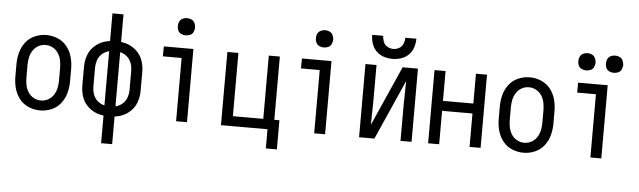

<svg xmlns="http://www.w3.org/2000/svg" viewBox="-55 -964 4609 1385"><g transform="rotate(5 2250.0 -271.5)"><path d="M250 8Q207 8 167 -9Q127 -26 100.5 -60Q74 -94 63 -135.5Q52 -177 52 -220V-310Q52 -353 63 -394.5Q74 -436 100.5 -470Q127 -504 167 -521Q207 -538 250 -538Q293 -538 333 -521Q373 -504 399.5 -470Q426 -436 437 -394.5Q448 -353 448 -310V-220Q448 -177 437 -135.5Q426 -94 399.5 -60Q373 -26 333 -9Q293 8 250 8ZM250 -64Q278 -64 302.5 -77.5Q327 -91 342 -114.5Q357 -138 362.5 -165Q368 -192 368 -220V-310Q368 -338 362.5 -365Q357 -392 342 -415.5Q327 -439 302.5 -452.5Q278 -466 250 -466Q222 -466 197.5 -452.5Q173 -439 158 -415.5Q143 -392 137.5 -365Q132 -338 132 -310V-220Q132 -192 137.5 -165Q143 -138 158 -114.5Q173 -91 197.5 -77.5Q222 -64 250 -64Z M710 205V5Q689 2 669 -4Q629 -17 598 -45.5Q567 -74 553 -114Q539 -154 539 -195V-335Q539 -376 553 -416Q567 -456 598 -484.5Q629 -513 669 -526Q689 -532 710 -535V-735H790V-535Q811 -532 831 -526Q871 -513 902 -484.5Q933 -456 947 -416Q961 -376 961 -335V-195Q961 -154 947 -114Q933 -74 902 -45.5Q871 -17 831 -4Q811 2 790 5V205ZM710 -69V-461Q704 -460 699 -458Q673 -449 654.5 -430.5Q636 -412 627.5 -386.5Q619 -361 619 -335V-195Q619 -169 627.5 -143.5Q636 -118 654.5 -99.5Q673 -81 699 -72Q704 -70 710 -69ZM790 -69Q796 -70 801 -72Q827 -81 845.5 -99.5Q864 -118 872.5 -143.5Q881 -169 881 -195V-335Q881 -361 872.5 -386.5Q864 -412 845.5 -430.5Q827 -449 801 -458Q796 -460 790 -461Z M1235 0V-458H1099L1100 -530H1314V0ZM1250 -623Q1233 -623 1217.5 -630Q1202 -637 1194.5 -652.5Q1187 -668 1188 -685Q1187 -702 1194.5 -717.5Q1202 -733 1217.5 -740.5Q1233 -748 1250 -748Q1267 -748 1282.5 -740.5Q1298 -733 1305 -717.5Q1312 -702 1313 -685Q1312 -668 1305 -652.5Q1298 -637 1282.5 -630Q1267 -623 1250 -623Z M1897 139V0H1560V-530H1640V-72H1860V-530H1940V-72H1977V139Z M2235 0V-458H2099L2100 -530H2314V0ZM2250 -623Q2233 -623 2217.5 -630Q2202 -637 2194.5 -652.5Q2187 -668 2188 -685Q2187 -702 2194.5 -717.5Q2202 -733 2217.5 -740.5Q2233 -748 2250 -748Q2267 -748 2282.5 -740.5Q2298 -733 2305 -717.5Q2312 -702 2313 -685Q2312 -668 2305 -652.5Q2298 -637 2282.5 -630Q2267 -623 2250 -623Z M2560 0V-530H2640V-318V-308V-298V-288V-278V-268V-258V-248V-239L2639 -229V-219V-209V-199V-189L2638 -179V-169V-159V-149V-139L2637 -124V-114V-97L2829 -530H2906H2940V0H2860V-212V-222V-232V-242V-252V-262V-272V-282L2861 -292V-301V-311V-321V-331V-341L2862 -351V-361V-371V-381V-391L2863 -406V-416V-433L2671 0H2594ZM2750 -584Q2718 -584 2687 -594Q2656 -604 2633 -627Q2610 -650 2600 -681Q2590 -712 2590 -744H2670Q2670 -722 2678.5 -700.5Q2687 -679 2707.5 -667.5Q2728 -656 2750 -656Q2772 -656 2792.5 -667.5Q2813 -679 2821.5 -700.5Q2830 -722 2830 -744H2910Q2910 -712 2900 -681Q2890 -650 2867 -627Q2844 -604 2813 -594Q2782 -584 2750 -584Z M3060 0V-530H3140V-314H3360V-530H3440V0H3360V-242H3140V0Z M3750 8Q3707 8 3667 -9Q3627 -26 3600.5 -60Q3574 -94 3563 -135.5Q3552 -177 3552 -220V-310Q3552 -353 3563 -394.5Q3574 -436 3600.5 -470Q3627 -504 3667 -521Q3707 -538 3750 -538Q3793 -538 3833 -521Q3873 -504 3899.5 -470Q3926 -436 3937 -394.5Q3948 -353 3948 -310V-220Q3948 -177 3937 -135.5Q3926 -94 3899.5 -60Q3873 -26 3833 -9Q3793 8 3750 8ZM3750 -64Q3778 -64 3802.5 -77.5Q3827 -91 3842 -114.5Q3857 -138 3862.5 -165Q3868 -192 3868 -220V-310Q3868 -338 3862.5 -365Q3857 -392 3842 -415.5Q3827 -439 3802.5 -452.5Q3778 -466 3750 -466Q3722 -466 3697.5 -452.5Q3673 -439 3658 -415.5Q3643 -392 3637.5 -365Q3632 -338 3632 -310V-220Q3632 -192 3637.5 -165Q3643 -138 3658 -114.5Q3673 -91 3697.5 -77.5Q3722 -64 3750 -64Z M4150 -623Q4133 -623 4117.5 -630Q4102 -637 4094.5 -652.5Q4087 -668 4088 -685Q4087 -702 4094.5 -717.5Q4102 -733 4117.5 -740.5Q4133 -748 4150 -748Q4167 -748 4182.5 -740.5Q4198 -733 4205 -717.5Q4212 -702 4213 -685Q4212 -668 4205 -652.5Q4198 -637 4182.5 -630Q4167 -623 4150 -623ZM4350 -623Q4333 -623 4317.5 -630Q4302 -637 4294.5 -652.5Q4287 -668 4288 -685Q4287 -702 4294.5 -717.5Q4302 -733 4317.5 -740.5Q4333 -748 4350 -748Q4367 -748 4382.5 -740.5Q4398 -733 4405 -717.5Q4412 -702 4413 -685Q4412 -668 4405 -652.5Q4398 -637 4382.5 -630Q4367 -623 4350 -623ZM4235 0V-458H4099L4100 -530H4314V0Z"/></g></svg>

Font: Iosevka SS01
Style: Regular
Weight: 400
Monospace: yes
Designer: Belleve Invis
Foundry: Belleve Invis
Version: 2.3.3; ttfautohint (v1.8.3)